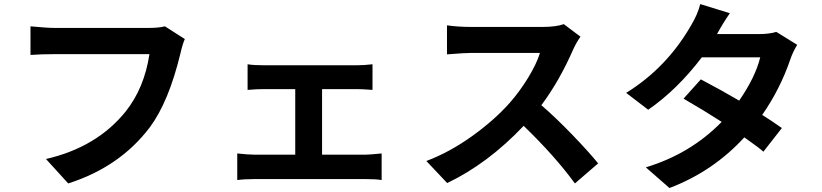

<svg xmlns="http://www.w3.org/2000/svg" viewBox="-20 -858 4040 944"><path d="M791 -728.5 888.7 -666Q877 -639.6 867.2 -595.7Q809.6 -357.4 716.8 -232.4Q569.3 -37.1 315.4 43.9L206.1 -76.2Q456.1 -133.8 597.7 -309.6Q689.5 -424.8 714.8 -591.8H249Q182.6 -591.8 129.9 -587.9V-728.5Q210.9 -720.7 250 -720.7H711.9Q759.8 -720.7 791 -728.5Z M1563.5 -97.7H1780.3Q1797.9 -97.7 1856.4 -103.5V27.3Q1830.1 22.5 1780.3 22.5H1227.5Q1180.7 22.5 1146.5 27.3V-103.5Q1199.2 -97.7 1227.5 -97.7H1431.6V-419.9H1276.4Q1242.2 -419.9 1197.3 -416V-542Q1225.6 -537.1 1276.4 -537.1H1734.4Q1770.5 -537.1 1811.5 -542V-416Q1760.7 -419.9 1734.4 -419.9H1563.5Z M2752 -739.3 2834 -677.7Q2814.5 -650.4 2798.8 -616.2Q2729.5 -458 2641.6 -340.8Q2712.9 -279.3 2793.5 -195.8Q2874 -112.3 2920.9 -54.7L2806.6 43.9Q2710 -88.9 2554.7 -239.3Q2378.9 -53.7 2178.7 42L2076.2 -66.4Q2190.4 -109.4 2300.8 -188.5Q2411.1 -267.6 2486.3 -352.5Q2536.1 -409.2 2577.1 -476.6Q2618.2 -543.9 2634.8 -597.7H2295.9Q2277.3 -597.7 2253.4 -596.2Q2229.5 -594.7 2207 -592.8Q2184.6 -590.8 2177.7 -590.8V-733.4Q2232.4 -725.6 2295.9 -725.6H2648.4Q2712.9 -725.6 2752 -739.3Z M3796.9 -701.2 3899.4 -637.7Q3877 -599.6 3866.2 -567.4Q3816.4 -420.9 3727.5 -293Q3768.6 -267.6 3824.2 -228.5L3733.4 -112.3Q3711.9 -131.8 3639.6 -182.6Q3485.4 -14.6 3271.5 66.4L3155.3 -35.2Q3375 -101.6 3528.3 -258.8Q3435.5 -318.4 3340.8 -373L3425.8 -467.8Q3524.4 -416 3614.3 -363.3Q3694.3 -479.5 3717.8 -576.2H3430.7Q3309.6 -417 3167 -318.4L3058.6 -401.4Q3257.8 -524.4 3377.9 -733.4Q3410.2 -787.1 3422.9 -837.9L3568.4 -793Q3535.2 -745.1 3505.9 -691.4L3504.9 -690.4H3710Q3761.7 -690.4 3796.9 -701.2Z"/></svg>

Font: Gen Shin Gothic Bold
Style: Bold
Weight: 700
Designer: [Source Han Sans]
Ryoko NISHIZUKA  (kana & ideographs); Paul D. Hunt (Latin, Greek & Cyrillic); Wenlong ZHANG  (bopomofo
Version: Version 1.002.20150607